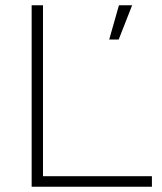

<svg xmlns="http://www.w3.org/2000/svg" viewBox="-20 -708 615 728"><path d="M100 -688H143V-40H556V0H100ZM481 -688 430 -558H394L431 -688Z"/></svg>

Font: Roundo Light
Style: Regular
Weight: 300
Designer: Namrata Goyal (Gurmukhi), Shiva Nallaperumal (Latin)
Foundry: Indian Type Foundry
Version: Version 1.000;PS 1.0;hotconv 1.0.88;makeotf.lib2.5.647800